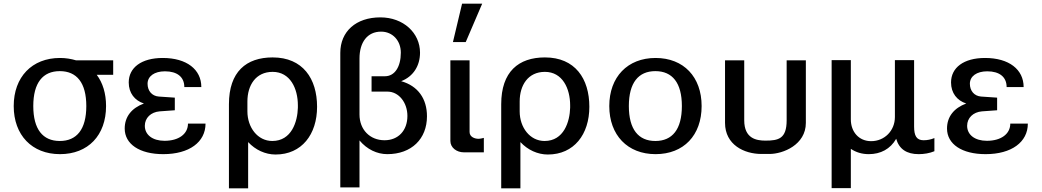

<svg xmlns="http://www.w3.org/2000/svg" viewBox="-20 -830 5696 1050"><path d="M162 -250C162 -377 214 -441 307 -441C400 -441 452 -377 452 -250C452 -123 400 -59 307 -59C214 -59 162 -123 162 -250ZM599 -421V-500H396C369 -508 340 -513 308 -513C155 -513 55 -409 55 -250C55 -91 155 13 308 13C462 13 560 -90 560 -250C560 -319 542 -377 509 -421Z M662 -127C662 -42 743 13 873 13C1015 13 1104 -53 1104 -154H1008C1008 -97 957 -60 880 -60C814 -60 772 -93 772 -142C772 -185 805 -217 853 -221L936 -227V-296L848 -302C811 -305 787 -333 787 -372C787 -413 824 -440 882 -440C949 -440 988 -409 988 -354H1081C1081 -450 1001 -513 870 -513C753 -513 684 -460 684 -379C684 -321 717 -280 767 -264C700 -239 662 -192 662 -127Z M1333 -275C1333 -363 1378 -437 1471 -437C1567 -437 1609 -346 1609 -254V-241C1607 -165 1575 -59 1469 -59C1389 -59 1333 -133 1333 -221ZM1337 200V-53C1377 -10 1431 15 1487 15C1630 15 1714 -95 1714 -246C1714 -400 1636 -516 1471 -516C1327 -516 1232 -438 1232 -260V200Z M2064 -657C2127 -657 2172 -608 2172 -542C2172 -465 2139 -413 2085 -413H2012V-329H2099C2161 -329 2208 -269 2208 -196C2208 -116 2158 -63 2083 -63C2003 -63 1946 -121 1946 -204V-510C1946 -599 1989 -657 2064 -657ZM2060 -735C1927 -735 1841 -658 1841 -541V195H1946V-62C1987 -13 2042 13 2098 13C2231 13 2315 -71 2315 -194C2315 -290 2266 -360 2174 -386C2241 -412 2277 -471 2277 -542C2277 -650 2186 -735 2060 -735Z M2443 -59C2443 -22 2478 3 2516 3H2626V-76C2619 -74 2606 -71 2596 -71C2578 -71 2548 -80 2548 -108V-500H2443ZM2617 -810H2507L2457 -600H2527Z M2822 -275C2822 -363 2867 -437 2960 -437C3056 -437 3098 -346 3098 -254V-241C3096 -165 3064 -59 2958 -59C2878 -59 2822 -133 2822 -221ZM2826 200V-53C2866 -10 2920 15 2976 15C3119 15 3203 -95 3203 -246C3203 -400 3125 -516 2960 -516C2816 -516 2721 -438 2721 -260V200Z M3312 -250C3312 -91 3412 13 3565 13C3719 13 3817 -90 3817 -250C3817 -409 3719 -513 3565 -513C3412 -513 3312 -409 3312 -250ZM3419 -250C3419 -377 3471 -441 3564 -441C3657 -441 3709 -377 3709 -250C3709 -123 3657 -59 3564 -59C3471 -59 3419 -123 3419 -250Z M3945 -158C3945 -38 4050 12 4144 12H4188C4262 12 4387 -38 4387 -158V-500H4282V-172C4282 -71 4237 -61 4166 -61C4117 -61 4050 -72 4050 -172V-500H3945Z M4633 -16C4661 3 4694 13 4731 13C4796 13 4849 -15 4881 -71C4897 -15 4938 13 5004 13C5033 13 5064 8 5090 -3V-75C5071 -67 5051 -63 5031 -63C4992 -63 4979 -88 4979 -138V-501H4874V-190C4874 -115 4817 -58 4744 -58C4677 -58 4633 -109 4633 -177V-501H4528V199H4633Z M5159 -127C5159 -42 5240 13 5370 13C5512 13 5601 -53 5601 -154H5505C5505 -97 5454 -60 5377 -60C5311 -60 5269 -93 5269 -142C5269 -185 5302 -217 5350 -221L5433 -227V-296L5345 -302C5308 -305 5284 -333 5284 -372C5284 -413 5321 -440 5379 -440C5446 -440 5485 -409 5485 -354H5578C5578 -450 5498 -513 5367 -513C5250 -513 5181 -460 5181 -379C5181 -321 5214 -280 5264 -264C5197 -239 5159 -192 5159 -127Z"/></svg>

Font: Perun Medium
Style: Regular
Weight: 500
Foundry: Copyright (c) Stefan Peev, Context Ltd, 2016
Version: Version 1.089